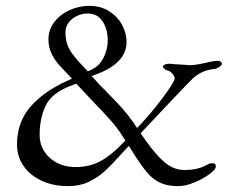

<svg xmlns="http://www.w3.org/2000/svg" viewBox="-20 -619 796 654"><path d="M38 -127Q38 -202 82.5 -254Q127 -306 205 -342L225 -351L210 -367Q205 -373 187 -391.5Q169 -410 157 -433.5Q145 -457 145 -484Q145 -518 165 -544Q185 -570 217 -584.5Q249 -599 284 -599Q324 -599 353 -580Q382 -561 396.5 -533Q411 -505 411 -477Q412 -404 306 -365L292 -360L305 -346Q318 -331 329 -320.5Q340 -310 348 -301Q377 -272 396.5 -250Q416 -228 435 -201L447 -183L465 -202Q501 -241 538 -291Q575 -341 575 -352Q575 -359 567 -368.5Q559 -378 547 -380Q544 -381 539.5 -385Q535 -389 535 -391Q535 -397 542.5 -399.5Q550 -402 557 -402L579 -400Q630 -397 628 -397Q645 -397 681 -405Q709 -412 724 -412Q727 -412 731.5 -409Q736 -406 736 -403Q736 -397 727 -391Q718 -385 711 -384Q670 -381 638 -353Q630 -346 557.5 -269.5Q485 -193 459 -165L476 -141Q511 -91 541.5 -65.5Q572 -40 608 -40Q655 -40 686 -58Q694 -63 703 -63Q710 -63 712.5 -60.5Q715 -58 715 -51Q715 -42 693.5 -26Q672 -10 642 2.5Q612 15 586 15Q549 15 524.5 3Q500 -9 480.5 -32Q461 -55 432 -101L419 -122L413 -116L392 -93Q358 -55 334.5 -34Q311 -13 281 1Q251 15 212 15Q161 15 121.5 -3.5Q82 -22 60 -54Q38 -86 38 -127ZM292 -382Q318 -394 332.5 -422Q347 -450 347 -482Q347 -519 329.5 -546Q312 -573 279 -573Q249 -573 226 -554.5Q203 -536 203 -509Q203 -478 214 -455.5Q225 -433 263 -393L279 -376ZM398 -131 407 -140 395 -159Q379 -184 356 -210Q333 -236 298 -272L252 -321L240 -334L219 -326Q156 -302 135.5 -259Q115 -216 115 -160Q115 -113 149.5 -81.5Q184 -50 238 -50Q285 -50 322 -70Q359 -90 398 -131Z"/></svg>

Font: EB Garamond
Style: Regular
Weight: 400
Designer: Georg Duffner and Octavio Pardo
Foundry: Georg Duffner
Version: Version 1.000; ttfautohint (v1.6)